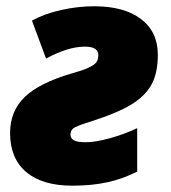

<svg xmlns="http://www.w3.org/2000/svg" viewBox="-20 -583 546 613"><path d="M82 -517.1Q121.6 -539.1 175 -551Q228.5 -563 280.8 -563Q376.5 -563 430.2 -522.2Q483.9 -481.4 483.9 -408.2Q483.9 -350.6 464.1 -313.7Q444.3 -276.9 398.7 -249Q353 -221.2 263.2 -192.9Q222.2 -180.2 213.6 -172.9Q205.1 -165.5 205.1 -152.8Q205.1 -141.6 215.6 -135.3Q226.1 -128.9 254.9 -128.9Q283.2 -128.9 328.6 -141.1Q374 -153.3 418 -173.8V-35.2Q373 -12.2 323.5 -1.2Q273.9 9.8 210.9 9.8Q114.7 9.8 63.5 -33.9Q12.2 -77.6 12.2 -158.2Q12.2 -228.5 59.3 -273.7Q106.4 -318.8 210.9 -349.1Q243.2 -357.9 261.2 -366.2Q279.3 -374.5 286.6 -382.8Q293.9 -391.1 293.9 -407.2Q293.9 -434.1 251 -434.1Q197.3 -434.1 127 -396Z"/></svg>

Font: Open Sans Extrabold
Style: Italic
Weight: 800
Italic angle: -12°
Foundry: Ascender Corporation
Version: Version 1.10